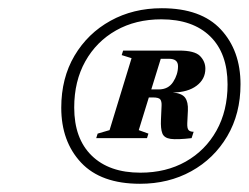

<svg xmlns="http://www.w3.org/2000/svg" viewBox="-20 -750 605 467"><path d="M373.5 -730Q469 -730 517 -678.5Q565 -627 565 -545Q565 -473.5 532.8 -418.8Q500.5 -364 445.2 -333.5Q390 -303 320.5 -303Q225.5 -303 177.2 -354.5Q129 -406 129 -488Q129 -560 161.2 -614.5Q193.5 -669 248.8 -699.5Q304 -730 373.5 -730ZM321.5 -330Q384 -330 431.8 -357Q479.5 -384 506.5 -432.2Q533.5 -480.5 533.5 -544.5Q533.5 -620.5 491 -661.8Q448.5 -703 372.5 -703Q310 -703 262.2 -676Q214.5 -649 187.5 -600.8Q160.5 -552.5 160.5 -488.5Q160.5 -413 203 -371.5Q245.5 -330 321.5 -330ZM451 -429.5 446 -414Q411 -410 395 -412.2Q379 -414.5 374.8 -425.8Q370.5 -437 371.5 -459L373 -493Q373.5 -503 370 -508Q366.5 -513 351.5 -513H342L317.5 -433.5L341 -425L337.5 -414H214L217.5 -425L246.5 -433.5L300 -608.5L276 -616L279.5 -627H415.5Q453.5 -627 466.5 -613.8Q479.5 -600.5 479.5 -583Q479.5 -557.5 458.2 -541.5Q437 -525.5 400.5 -525Q422.5 -523 430.2 -512.5Q438 -502 437 -481L435.5 -450.5Q435 -437.5 438.8 -433.5Q442.5 -429.5 451 -429.5ZM391 -607H371L348 -532.5H366Q389.5 -532.5 401.2 -550.8Q413 -569 413 -589Q413 -607 391 -607Z"/></svg>

Font: Newsreader Display ExtraBold
Style: Italic
Weight: 800
Italic angle: -17°
Designer: Hugues Gentile
Foundry: Production Type
Version: Version 1.001